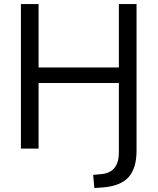

<svg xmlns="http://www.w3.org/2000/svg" viewBox="-20 -739 784 955"><path d="M449.2 196.3 443.4 130.9 484.4 127Q571.3 119.1 571.3 18.6V-326.2H171.9V0H84V-718.8H171.9V-403.3H571.3V-718.8H659.2V9.8Q659.2 98.6 619.1 142.6Q579.1 186.5 491.2 193.4Z"/></svg>

Font: Min Sans
Style: Regular
Weight: 400
Designer: Jinseong-Kim, NotoSansCJK, Nunito
Foundry: Jinseong-Kim
Version: Version 1.400;Glyphs 3.1.2 (3151)